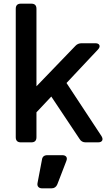

<svg xmlns="http://www.w3.org/2000/svg" viewBox="-20 -777 607 1048"><path d="M94 0Q66 0 66 -28V-729Q66 -757 94 -757H151Q179 -757 179 -729V-306L392 -527Q405 -541 426 -541H500Q518 -541 522.5 -530.5Q527 -520 515 -507L343 -324L534 -34Q543 -19 537.5 -9.5Q532 0 515 0H447Q425 0 414 -19L260 -250L179 -164V-28Q179 0 151 0ZM210 251Q196 251 189 243Q182 235 185 221L209 95Q212 70 239 70H320Q335 70 341.5 78.5Q348 87 342 102L293 229Q284 251 261 251Z"/></svg>

Font: Pitagon Sans Text SemiBold
Style: Regular
Weight: 600
Designer: Travis Tran
Foundry: Pitagon
Version: Version 1.001; ttfautohint (v1.8.4.7-5d5b);gftools[0.9.26]